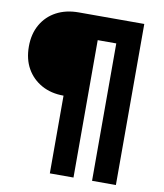

<svg xmlns="http://www.w3.org/2000/svg" viewBox="-95 -782 886 1039"><g transform="rotate(10 348.5 -262.5)"><path d="M250 180V-247Q181 -247 129 -276Q77 -305 48 -356Q19 -407 19 -477Q19 -546 48.5 -597.5Q78 -649 130.5 -677Q183 -705 253 -705H613V180H482V-575H380V180Z"/></g></svg>

Font: Nunito Sans 7pt Black
Style: Regular
Weight: 900
Designer: Vernon Adams
Foundry: Vernon Adams
Version: Version 3.101;gftools[0.9.27]